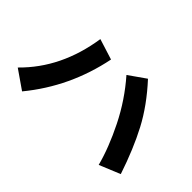

<svg xmlns="http://www.w3.org/2000/svg" viewBox="-97 -942 1194 1194"><g transform="rotate(45 500.0 -344.5)"><path d="M30.3 -126Q223.6 -315.4 268.6 -614.3L405.3 -571.3Q344.7 -271.5 154.3 -40ZM541 -571.3 652.3 -649.4Q764.6 -527.3 830.6 -402.3Q896.5 -277.3 952.1 -110.4L814.5 -53.7Q783.2 -173.8 713.4 -314Q643.6 -454.1 541 -571.3Z"/></g></svg>

Font: Gothic A1 Black
Style: Regular
Weight: 900
Version: Version 2.50